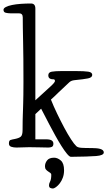

<svg xmlns="http://www.w3.org/2000/svg" viewBox="-56 -837 613 1097"><path d="M0 0ZM146 -264Q205 -318 231.5 -342Q258 -366 258 -374Q258 -384 249 -384H245Q234 -384 227 -389.5Q220 -395 220 -407Q220 -424 240 -427.5Q260 -431 297 -431H376Q426 -431 448.5 -427.5Q471 -424 471 -409Q471 -394 446.5 -389Q422 -384 370 -379Q350 -377 339 -366Q317 -345 303.5 -332.5Q290 -320 279.5 -310Q269 -300 259.5 -290.5Q250 -281 235 -268Q250 -230 270.5 -187.5Q291 -145 311 -107.5Q331 -70 349.5 -41.5Q368 -13 380 -2Q388 6 408.5 7.5Q429 9 471 9Q483 9 494.5 10Q506 11 515.5 13.5Q525 16 531 21Q537 26 537 34Q537 51 493.5 54.5Q450 58 349 59Q341 59 326.5 41.5Q312 24 295 -3Q278 -30 260 -62.5Q242 -95 226 -125.5Q210 -156 197.5 -180.5Q185 -205 179 -216L146 -185V-41H207Q230 -41 239.5 -34.5Q249 -28 249 -16Q249 -2 240.5 2Q232 6 220 6Q198 6 173.5 5Q149 4 111 4Q95 4 73.5 5Q52 6 38 6Q21 6 8 1.5Q-5 -3 -5 -17Q-5 -34 3.5 -37Q12 -40 29 -43Q54 -48 63.5 -57Q73 -66 73 -95Q73 -127 73.5 -147.5Q74 -168 74.5 -183.5Q75 -199 75.5 -213.5Q76 -228 76.5 -247.5Q77 -267 77.5 -296Q78 -325 78 -370Q78 -442 77.5 -498.5Q77 -555 76 -599.5Q75 -644 74.5 -677.5Q74 -711 74 -738Q74 -761 52 -761H2Q-10 -761 -23 -764Q-36 -767 -36 -781Q-36 -790 -22.5 -797Q-9 -804 13 -808.5Q35 -813 63 -815Q91 -817 121 -817Q146 -817 146 -788ZM201 113Q201 95 213 79.5Q225 64 253 64Q273 64 291.5 80Q310 96 310 136Q310 159 303 178Q296 197 285.5 210.5Q275 224 264 232Q253 240 245 240Q240 240 232 237Q224 234 224 221Q224 212 230.5 199.5Q237 187 237 161Q237 155 231.5 151Q226 147 219 142.5Q212 138 206.5 131.5Q201 125 201 113Z"/></svg>

Font: Life Savers
Style: Bold
Weight: 700
Designer: Pablo Impallari, Rodrigo Fuenzalida, Brenda Gallo
Foundry: Pablo Impallari, Rodrigo Fuenzalida, Brenda Gallo
Version: Version 3.001; ttfautohint (v0.95) -l 8 -r 50 -G 200 -x 14 -